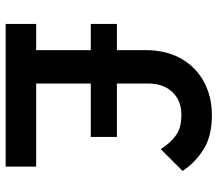

<svg xmlns="http://www.w3.org/2000/svg" viewBox="-64 -686 750 661"><g transform="rotate(90 310.5 -355.0)"><path d="M62 0V-105H152V-293H62V-383H152V-480Q152 -552 181 -603.5Q210 -655 261 -682.5Q312 -710 376 -710Q449 -710 495 -680.5Q541 -651 568 -609L493 -534Q471 -568 445 -586.5Q419 -605 375 -605Q326 -605 296.5 -574Q267 -543 267 -490V-383H451V-293H267V-105H553V0Z"/></g></svg>

Font: Outfit Medium
Style: Regular
Weight: 500
Designer: Rodrigo Fuenzalida
Foundry: fragTYPE
Version: Version 1.100; ttfautohint (v1.8.4.7-5d5b);gftools[0.9.27]